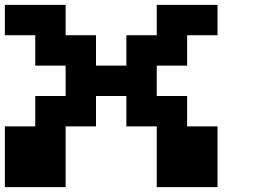

<svg xmlns="http://www.w3.org/2000/svg" viewBox="-20 -770 1040 790"><path d="M0 -687.5V-750H125H250V-687.5V-625H312.5H375V-562.5V-500H437.5H500V-562.5V-625H562.5H625V-687.5V-750H750H875V-687.5V-625H812.5H750V-562.5V-500H687.5H625V-437.5V-375H687.5H750V-312.5V-250H812.5H875V-125V0H750H625V-125V-250H562.5H500V-312.5V-375H437.5H375V-312.5V-250H312.5H250V-125V0H125H0V-125V-250H62.5H125V-312.5V-375H187.5H250V-437.5V-500H187.5H125V-562.5V-625H62.5H0Z"/></svg>

Font: Press Start 2P
Style: Regular
Weight: 500
Monospace: yes
Version: Version 2.14